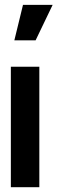

<svg xmlns="http://www.w3.org/2000/svg" viewBox="-20 -783 240 803"><path d="M40 -614.3 76.2 -762.7H200.2L128.9 -614.3ZM25.4 0V-503.9H144.5V0Z"/></svg>

Font: Post No Bills Colombo ExtraBold
Style: Regular
Weight: 800
Designer: Kosala Senevirathne, Siva Puranthara, Lasantha Premarathna, Tharique Azeez
Foundry: Mooniak
Version: Version 1.220 ; ttfautohint (v1.6)